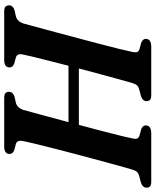

<svg xmlns="http://www.w3.org/2000/svg" viewBox="67 -807 740 914"><g transform="rotate(90 437.0 -350.0)"><path d="M239.5 -88.5Q233 -60.5 255.5 -55L280.5 -48.5Q301 -41.5 301 -26Q301 0 266 0H35Q17.5 0 11.5 -6.2Q5.5 -12.5 5.5 -22.5Q5 -33 12 -39.8Q19 -46.5 29.5 -49.5L57 -55.5Q82 -61.5 92 -92Q97.5 -113 108.5 -153Q119.5 -193 133.2 -244.2Q147 -295.5 161.5 -350.2Q176 -405 189.5 -456.2Q203 -507.5 213 -548.2Q223 -589 227.5 -611.5Q230.5 -625 227.5 -633Q224.5 -641 212 -644.5L186 -651.5Q165 -658.5 165 -674Q165 -700 203.5 -700H432Q449.5 -700 455.5 -694Q461.5 -688 461.5 -678Q461.5 -658.5 435.5 -650.5L407 -643Q393.5 -639.5 387 -633Q380.5 -626.5 375.5 -610.5Q369 -588.5 358 -548.5Q347 -508.5 333.5 -458.5Q320 -408.5 306 -355.5H574.5Q589 -409 602 -459.2Q615 -509.5 625 -549.5Q635 -589.5 639 -611.5Q642.5 -625 639.2 -633Q636 -641 623.5 -644.5L597.5 -651.5Q577 -658 577 -674Q577 -700 615.5 -700H844Q861.5 -700 867.5 -694Q873.5 -688 873.5 -678Q873.5 -658.5 848 -650.5L819 -643Q806 -639.5 799.2 -633Q792.5 -626.5 787.5 -610.5Q780.5 -587 768.5 -543.5Q756.5 -500 741.8 -445.5Q727 -391 712 -334Q697 -277 684 -226Q671 -175 662.2 -138.2Q653.5 -101.5 651.5 -88.5Q645 -60.5 667.5 -55L692.5 -48.5Q713 -41.5 713 -26Q713 0 677.5 0H447.5Q429.5 0 423.2 -6.2Q417 -12.5 417 -22.5Q417 -33 424 -39.8Q431 -46.5 441.5 -49.5L469 -55.5Q493 -61 503.5 -92Q511 -119.5 527 -178.2Q543 -237 561.5 -306H293Q280 -255.5 268.5 -210.2Q257 -165 249.2 -132.8Q241.5 -100.5 239.5 -88.5Z"/></g></svg>

Font: Fraunces 9pt S000 SemiBold
Style: Italic
Weight: 600
Italic angle: -16°
Version: Version 1.000; ttfautohint (v1.8.3)